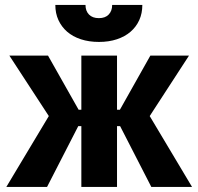

<svg xmlns="http://www.w3.org/2000/svg" viewBox="-20 -740 785 760"><path d="M302 0H443.2V-240.8H455.4L579 0H740.2L572.6 -280.6L728.2 -520H575.2L454.6 -305.6H443.2V-520H302V-305.6H291.2L170 -520H17L173.2 -280.6L5 0H166.2L289.8 -240.8H302ZM199 -720.4Q199 -687.3 211.3 -660.5Q223.7 -633.7 245.7 -614.5Q267.8 -595.2 300 -584.6Q332.1 -574 371.6 -574Q411.1 -574 442.8 -584.6Q474.6 -595.2 496.9 -614.5Q519.1 -633.7 531.3 -660.5Q543.4 -687.3 543.4 -720.4H424Q424 -696.8 410.3 -682.5Q396.7 -668.2 371.4 -668.2Q346.2 -668.2 332.3 -682.4Q318.4 -696.7 318.4 -720.4Z"/></svg>

Font: Fixel Variable
Style: Regular
Weight: 100
Width: 3
Designer: AlfaBravo + MacPaw
Foundry: Kyrylo Tkachov, Marchela Mozhyna, Serhii Makarenko, Maria Weinstein, Zakhar Kryvoshyya
Version: Version 1.211